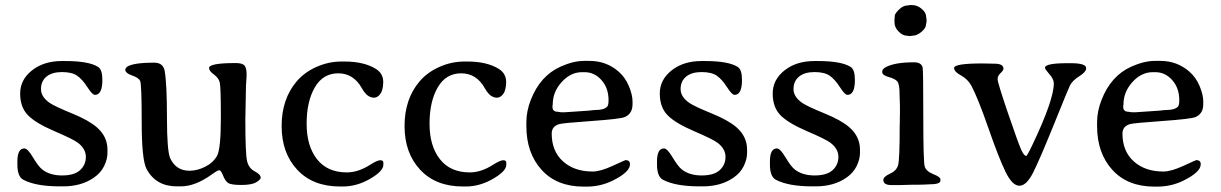

<svg xmlns="http://www.w3.org/2000/svg" viewBox="-20 -709 4701 739"><path d="M393.6 -133.3V-120.1Q393.6 -96.2 380.9 -70.1Q368.2 -43.9 342.3 -25.9Q293.9 8.3 223.1 8.3H210Q118.2 8.3 69.8 -17.1Q46.9 -29.3 46.9 -75.7V-87.4Q46.9 -137.7 73.7 -137.7Q86.4 -137.7 106.9 -103.3Q127.4 -68.8 142.1 -57.1Q171.4 -33.7 218.8 -33.7Q266.1 -33.7 288.3 -54.2Q310.5 -74.7 310.5 -105.2Q310.5 -135.7 280.3 -159.2Q261.7 -173.3 189.2 -204.3Q116.7 -235.4 87.2 -265.9Q57.6 -296.4 57.6 -349.1Q57.6 -401.9 103 -438Q148.4 -474.1 218.3 -474.1H231.4Q322.3 -474.1 357.9 -451.2Q374 -440.9 374 -401.4Q374 -343.8 345.2 -343.8Q335.4 -343.8 316.4 -373.5Q297.4 -403.3 277.1 -417.5Q256.8 -431.6 218.5 -431.6Q180.2 -431.6 158.9 -414.1Q137.7 -396.5 137.7 -366.2Q137.7 -335.9 171.9 -312.5Q191.4 -299.3 256.6 -272.7Q321.8 -246.1 352.5 -219.2Q393.6 -183.6 393.6 -133.3Z M983.4 -24.9Q983.4 -18.1 966.3 -7.6Q949.2 2.9 909.2 2.9Q869.1 2.9 857.9 -4.9Q846.7 -12.7 838.6 -33.2Q830.6 -53.7 824 -53.7Q817.4 -53.7 795.9 -38.1Q731.9 8.3 676.3 8.3Q675.8 8.3 675.3 8.3H660.6Q579.6 8.3 543.9 -59.1Q525.4 -94.2 525.4 -239.7Q525.4 -385.3 519.3 -397.7Q513.2 -410.2 487.5 -418.9Q461.9 -427.7 461.9 -441.9L466.8 -450.2Q487.8 -467.8 573.7 -467.8Q607.9 -467.8 613.8 -436Q622.6 -387.2 622.6 -256.8Q622.6 -127 635.3 -99.6Q657.7 -51.8 709.5 -51.8Q738.8 -51.8 769.5 -67.1Q800.3 -82.5 815.2 -108.9Q830.1 -135.3 830.1 -255.1Q830.1 -375 825.7 -392.1Q821.3 -409.2 803.2 -422.4Q784.7 -435.5 784.7 -447.3Q784.7 -466.3 887.2 -466.3Q912.1 -466.3 920.7 -457.3Q929.2 -448.2 929.2 -422.4L928.7 -408.2L926.8 -379.9L924.3 -249Q924.3 -115.2 931.2 -88.1Q938 -61 960.7 -49.3Q983.4 -37.6 983.4 -24.9Z M1455.1 -392.6Q1454.6 -358.9 1440.9 -343.8Q1431.2 -333 1418.9 -333Q1413.6 -333 1407.7 -335Q1388.2 -341.3 1373 -369.1Q1340.8 -426.8 1282 -426.8Q1223.1 -426.8 1191.7 -372.6Q1160.2 -318.4 1160.2 -232.7Q1160.2 -147 1200.2 -96.2Q1240.2 -45.4 1314.9 -45.4Q1358.9 -45.4 1405.3 -75.2Q1432.1 -92.3 1443.8 -92.3Q1455.6 -92.3 1455.6 -82.5V-74.7Q1455.6 -50.3 1404.5 -20.8Q1353.5 8.8 1299.8 8.8H1288.6Q1184.1 8.8 1124 -55.7Q1064 -120.1 1064 -223.9Q1064 -327.6 1121.6 -395.5Q1150.9 -430.2 1197.5 -451.2Q1244.1 -472.2 1294.9 -472.2H1306.2Q1380.9 -472.2 1426.8 -443.8Q1455.1 -426.3 1455.1 -392.6Z M1928.2 -392.6Q1927.7 -358.9 1914.1 -343.8Q1904.3 -333 1892.1 -333Q1886.7 -333 1880.9 -335Q1861.3 -341.3 1846.2 -369.1Q1814 -426.8 1755.1 -426.8Q1696.3 -426.8 1664.8 -372.6Q1633.3 -318.4 1633.3 -232.7Q1633.3 -147 1673.3 -96.2Q1713.4 -45.4 1788.1 -45.4Q1832 -45.4 1878.4 -75.2Q1905.3 -92.3 1917 -92.3Q1928.7 -92.3 1928.7 -82.5V-74.7Q1928.7 -50.3 1877.7 -20.8Q1826.7 8.8 1772.9 8.8H1761.7Q1657.2 8.8 1597.2 -55.7Q1537.1 -120.1 1537.1 -223.9Q1537.1 -327.6 1594.7 -395.5Q1624 -430.2 1670.7 -451.2Q1717.3 -472.2 1768.1 -472.2H1779.3Q1854 -472.2 1899.9 -443.8Q1928.2 -426.3 1928.2 -392.6Z M2141.1 -276.9H2153.8L2247.1 -283.2Q2264.2 -285.6 2272 -285.6Q2304.2 -285.6 2316.9 -298.3Q2322.3 -303.7 2322.3 -323.7Q2322.3 -370.1 2295.2 -400.6Q2268.1 -431.2 2230 -431.2H2220.2Q2176.3 -431.2 2141.8 -393.1Q2107.4 -355 2107.4 -307.1L2106.4 -300.8V-297.9Q2106.4 -278.8 2127 -278.8Q2136.7 -276.9 2141.1 -276.9ZM2103.5 -194.8Q2103.5 -127 2147 -87.9Q2190.4 -48.8 2261.2 -48.8Q2290.5 -48.8 2338.4 -70.8Q2386.2 -92.8 2387.7 -92.8Q2404.8 -92.8 2404.8 -76.7Q2404.8 -46.4 2336.9 -13.2Q2290.5 9.3 2237.8 9.3H2226.6Q2123 9.3 2064.5 -55.4Q2005.9 -120.1 2005.9 -224.1V-235.4Q2005.9 -236.3 2005.9 -237.8Q2005.9 -280.8 2022.9 -324.2Q2059.1 -417.5 2137.7 -452.6Q2187 -474.6 2228 -474.6H2249.5Q2313.5 -474.6 2360.8 -433.6Q2386.2 -411.6 2400.4 -377.9Q2414.6 -344.2 2414.6 -318.4V-308.1Q2414.6 -271 2384.3 -258.3Q2366.7 -251 2256.6 -243.2Q2146.5 -235.4 2132.8 -231.4Q2103.5 -223.1 2103.5 -194.8Z M2855.5 -133.3V-120.1Q2855.5 -96.2 2842.8 -70.1Q2830.1 -43.9 2804.2 -25.9Q2755.9 8.3 2685.1 8.3H2671.9Q2580.1 8.3 2531.7 -17.1Q2508.8 -29.3 2508.8 -75.7V-87.4Q2508.8 -137.7 2535.6 -137.7Q2548.3 -137.7 2568.8 -103.3Q2589.4 -68.8 2604 -57.1Q2633.3 -33.7 2680.7 -33.7Q2728 -33.7 2750.2 -54.2Q2772.5 -74.7 2772.5 -105.2Q2772.5 -135.7 2742.2 -159.2Q2723.6 -173.3 2651.1 -204.3Q2578.6 -235.4 2549.1 -265.9Q2519.5 -296.4 2519.5 -349.1Q2519.5 -401.9 2564.9 -438Q2610.4 -474.1 2680.2 -474.1H2693.4Q2784.2 -474.1 2819.8 -451.2Q2835.9 -440.9 2835.9 -401.4Q2835.9 -343.8 2807.1 -343.8Q2797.4 -343.8 2778.3 -373.5Q2759.3 -403.3 2739 -417.5Q2718.8 -431.6 2680.4 -431.6Q2642.1 -431.6 2620.8 -414.1Q2599.6 -396.5 2599.6 -366.2Q2599.6 -335.9 2633.8 -312.5Q2653.3 -299.3 2718.5 -272.7Q2783.7 -246.1 2814.5 -219.2Q2855.5 -183.6 2855.5 -133.3Z M3290 -133.3V-120.1Q3290 -96.2 3277.3 -70.1Q3264.6 -43.9 3238.8 -25.9Q3190.4 8.3 3119.6 8.3H3106.4Q3014.6 8.3 2966.3 -17.1Q2943.4 -29.3 2943.4 -75.7V-87.4Q2943.4 -137.7 2970.2 -137.7Q2982.9 -137.7 3003.4 -103.3Q3023.9 -68.8 3038.6 -57.1Q3067.9 -33.7 3115.2 -33.7Q3162.6 -33.7 3184.8 -54.2Q3207 -74.7 3207 -105.2Q3207 -135.7 3176.8 -159.2Q3158.2 -173.3 3085.7 -204.3Q3013.2 -235.4 2983.6 -265.9Q2954.1 -296.4 2954.1 -349.1Q2954.1 -401.9 2999.5 -438Q3044.9 -474.1 3114.7 -474.1H3127.9Q3218.8 -474.1 3254.4 -451.2Q3270.5 -440.9 3270.5 -401.4Q3270.5 -343.8 3241.7 -343.8Q3231.9 -343.8 3212.9 -373.5Q3193.8 -403.3 3173.6 -417.5Q3153.3 -431.6 3115 -431.6Q3076.7 -431.6 3055.4 -414.1Q3034.2 -396.5 3034.2 -366.2Q3034.2 -335.9 3068.4 -312.5Q3087.9 -299.3 3153.1 -272.7Q3218.3 -246.1 3249 -219.2Q3290 -183.6 3290 -133.3Z M3422.9 -623V-636.7Q3423.8 -640.6 3423.8 -648.2Q3423.8 -655.8 3439.9 -671.9Q3456.1 -688 3472.7 -688L3482.4 -689.5H3490.2Q3510.3 -689.5 3527.6 -675Q3544.9 -660.6 3544.9 -643.1L3546.4 -631.3V-627L3544.4 -615.7Q3544.4 -601.1 3526.6 -586.4Q3508.8 -571.8 3494.1 -571.8L3482.4 -570.3H3480.5L3478.5 -570.8H3474.6Q3470.7 -571.8 3468.8 -571.8Q3454.6 -571.8 3438.7 -587.6Q3422.9 -603.5 3422.9 -623ZM3412.1 3.4Q3379.9 3.4 3379.9 -16.1Q3379.9 -28.8 3405.3 -40.3Q3430.7 -51.8 3436.8 -73.5Q3442.9 -95.2 3442.9 -225.6L3443.4 -240.7V-255.9L3443.8 -271V-301.3L3442.4 -346.2Q3442.4 -385.3 3433.8 -395.5Q3425.3 -405.8 3400.4 -412.6Q3375.5 -419.4 3375.5 -432.1Q3375.5 -442.4 3386.2 -448.7Q3420.4 -469.2 3498 -469.2Q3526.4 -469.2 3531.2 -449.2Q3533.7 -439 3533.7 -263.2Q3533.7 -87.4 3539.1 -68.6Q3544.4 -49.8 3572 -38.8Q3599.6 -27.8 3599.6 -19V-13.7Q3599.6 0.5 3557.1 0.5Q3542.5 1.5 3535.6 1.5L3513.7 2H3492.2L3441.4 3.4Z M3842.3 -444.8Q3842.3 -438 3831.1 -427.7Q3819.8 -417.5 3819.8 -404.1Q3819.8 -390.6 3859.6 -273.9Q3899.4 -157.2 3910.4 -133.1Q3921.4 -108.9 3929.7 -108.9Q3933.6 -108.9 3954.6 -153.3Q4036.1 -324.7 4036.1 -388.2Q4036.1 -404.3 4019 -423.6Q4002 -442.9 4002 -448.2Q4002 -465.8 4089.4 -465.8H4101.1Q4160.6 -465.8 4160.6 -446.8Q4160.6 -432.1 4134.8 -416Q4108.9 -399.9 4098.6 -380.9Q4094.2 -373 4037.6 -232.9Q3981 -92.8 3955.8 -43.5Q3930.7 5.9 3903.6 5.9Q3876.5 5.9 3850.6 -46.9Q3824.7 -99.6 3784.4 -215.6Q3744.1 -331.5 3718.8 -378.9Q3705.1 -404.3 3678.7 -418.7Q3652.3 -433.1 3652.3 -447.3Q3652.3 -464.8 3760.7 -464.8L3807.6 -463.9Q3842.3 -463.9 3842.3 -444.8Z M4337.9 -276.9H4350.6L4443.8 -283.2Q4460.9 -285.6 4468.8 -285.6Q4501 -285.6 4513.7 -298.3Q4519 -303.7 4519 -323.7Q4519 -370.1 4491.9 -400.6Q4464.8 -431.2 4426.8 -431.2H4417Q4373 -431.2 4338.6 -393.1Q4304.2 -355 4304.2 -307.1L4303.2 -300.8V-297.9Q4303.2 -278.8 4323.7 -278.8Q4333.5 -276.9 4337.9 -276.9ZM4300.3 -194.8Q4300.3 -127 4343.8 -87.9Q4387.2 -48.8 4458 -48.8Q4487.3 -48.8 4535.2 -70.8Q4583 -92.8 4584.5 -92.8Q4601.6 -92.8 4601.6 -76.7Q4601.6 -46.4 4533.7 -13.2Q4487.3 9.3 4434.6 9.3H4423.3Q4319.8 9.3 4261.2 -55.4Q4202.6 -120.1 4202.6 -224.1V-235.4Q4202.6 -236.3 4202.6 -237.8Q4202.6 -280.8 4219.7 -324.2Q4255.9 -417.5 4334.5 -452.6Q4383.8 -474.6 4424.8 -474.6H4446.3Q4510.3 -474.6 4557.6 -433.6Q4583 -411.6 4597.2 -377.9Q4611.3 -344.2 4611.3 -318.4V-308.1Q4611.3 -271 4581.1 -258.3Q4563.5 -251 4453.4 -243.2Q4343.3 -235.4 4329.6 -231.4Q4300.3 -223.1 4300.3 -194.8Z"/></svg>

Font: Averia Serif Libre Light
Style: Regular
Weight: 300
Version: Version 1.002